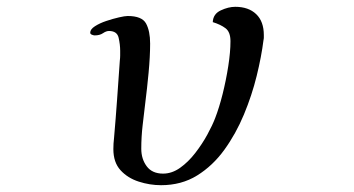

<svg xmlns="http://www.w3.org/2000/svg" viewBox="-20 -547 1040 564"><path d="M755 -444Q755 -440 755 -436.5Q755 -433 754 -429Q748 -381 734 -324Q720 -267 696.5 -210.5Q673 -154 639 -107Q605 -60 559 -31.5Q513 -3 453 -3Q420 -3 387.5 -13.5Q355 -24 334 -47Q313 -70 313 -109Q313 -117 313.5 -125.5Q314 -134 315 -142Q320 -199 324 -255.5Q328 -312 332 -369Q333 -377 333 -384Q333 -391 333 -398Q333 -416 328.5 -436Q324 -456 300 -456Q292 -456 282.5 -449.5Q273 -443 258 -443Q255 -443 250 -445Q245 -447 245 -451Q245 -461 259 -470Q273 -479 292.5 -485.5Q312 -492 329.5 -496Q347 -500 355 -500Q397 -500 409 -478Q421 -456 421 -419Q421 -381 416.5 -333.5Q412 -286 407 -247Q403 -213 399 -179Q395 -145 395 -110Q395 -80 411 -58.5Q427 -37 459 -37Q485 -37 509 -54Q533 -71 553.5 -97.5Q574 -124 589 -151.5Q604 -179 612 -200Q624 -231 634 -271Q644 -311 650.5 -352.5Q657 -394 657 -426Q657 -453 642.5 -464Q628 -475 605 -482Q606 -506 628.5 -516.5Q651 -527 671 -527Q710 -527 732.5 -505.5Q755 -484 755 -444Z"/></svg>

Font: Kaisei Decol Medium
Style: Regular
Weight: 500
Designer: Font-Kai, 金井和夫
Foundry: KAZUO KANAI
Version: Version 5.003